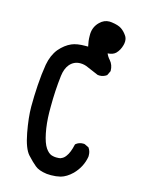

<svg xmlns="http://www.w3.org/2000/svg" viewBox="-126 -913 753 1003"><g transform="rotate(15 250.0 -411.0)"><path d="M264.6 -682.6Q257.8 -711.9 257.8 -738.3Q257.8 -744.1 257.8 -750Q259.8 -789.1 287.1 -815.4Q309.6 -837.9 338.9 -837.9Q345.7 -837.9 351.6 -836.9Q387.7 -832 404.8 -820.3Q421.9 -808.6 434.6 -790Q444.3 -777.3 444.3 -758.8Q444.3 -749 441.4 -738.3Q433.6 -709 415 -690.4Q399.4 -675.8 372.1 -674.8Q378.9 -658.2 391.6 -644.5Q411.1 -622.1 411.1 -590.8V-588.9L399.4 -564.5Q381.8 -551.8 360.4 -551.8Q353.5 -551.8 350.6 -552.7Q321.3 -564.5 291 -578.1Q270.5 -587.9 249 -587.9Q213.9 -587.9 191.4 -561.5Q171.9 -538.1 167 -498Q157.2 -416 157.2 -329.1Q157.2 -314.5 157.2 -298.8Q158.2 -238.3 168.5 -187.5Q178.7 -136.7 195.3 -112.3Q210.9 -89.8 228.5 -84Q242.2 -80.1 252.4 -80.1Q262.7 -80.1 267.6 -80.6Q272.5 -81.1 275.9 -82Q279.3 -83 282.2 -85Q293.9 -89.8 303.7 -103.5Q320.3 -125 330.1 -169.9L332 -172.9Q348.6 -186.5 370.1 -186.5Q377.9 -186.5 379.9 -185.5L402.3 -174.8Q415 -157.2 415 -135.7Q415 -130.9 415 -127Q405.3 -70.3 363.3 -27.3Q333 2 301.8 10.7Q277.3 16.6 251 16.6Q237.3 16.6 227.5 15.6Q183.6 9.8 163.1 -7.8Q143.6 -23.4 116.2 -53.2Q88.9 -83 73.7 -164.1Q58.6 -245.1 58.6 -303.7Q58.6 -358.4 62.5 -419.4Q66.4 -480.5 75.2 -533.2Q85 -586.9 113.3 -622.1Q142.6 -656.2 176.8 -670.9Q204.1 -682.6 250 -682.6Q256.8 -682.6 264.6 -682.6Z"/></g></svg>

Font: JasonHandwriting2
Style: SemiBold
Weight: 600
Version: Version 1.04.7